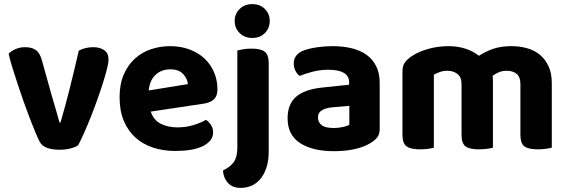

<svg xmlns="http://www.w3.org/2000/svg" viewBox="-20 -721 2767 936"><path d="M435 -491Q466 -491 487.5 -477Q509 -463 509 -430Q509 -415 501.5 -385Q494 -355 482 -317Q470 -279 454.5 -235.5Q439 -192 422.5 -150.5Q406 -109 390 -73Q374 -37 361 -13Q349 -4 324.5 2.5Q300 9 270 9Q235 9 210 0Q185 -9 174 -29Q165 -46 152.5 -76Q140 -106 125.5 -143.5Q111 -181 96 -223.5Q81 -266 67 -308.5Q53 -351 41 -389.5Q29 -428 22 -459Q34 -472 55.5 -481.5Q77 -491 102 -491Q134 -491 154 -477.5Q174 -464 184 -428L228 -270Q240 -228 252 -187.5Q264 -147 270 -124H275Q298 -202 321 -294Q344 -386 364 -474Q395 -491 435 -491Z M715 -177Q729 -135 764 -117.5Q799 -100 845 -100Q887 -100 924 -111.5Q961 -123 984 -137Q999 -127 1009 -111Q1019 -95 1019 -76Q1019 -53 1005 -36Q991 -19 966.5 -7.5Q942 4 908.5 9.5Q875 15 835 15Q776 15 726 -1.5Q676 -18 640 -50.5Q604 -83 583.5 -132Q563 -181 563 -247Q563 -311 583.5 -358Q604 -405 638.5 -436Q673 -467 717.5 -481.5Q762 -496 809 -496Q860 -496 902.5 -480.5Q945 -465 975.5 -437Q1006 -409 1023 -370Q1040 -331 1040 -285Q1040 -253 1023 -237Q1006 -221 975 -216ZM810 -383Q767 -383 738.5 -356.5Q710 -330 705 -280L896 -311Q894 -337 873 -360Q852 -383 810 -383Z M1290 16Q1290 64 1278.5 97.5Q1267 131 1248 153Q1229 175 1204.5 185Q1180 195 1153 195Q1113 195 1091 170.5Q1069 146 1067 110Q1103 93 1120 68.5Q1137 44 1137 0V-475Q1148 -478 1166 -481Q1184 -484 1206 -484Q1251 -484 1270.5 -469Q1290 -454 1290 -412ZM1124 -619Q1124 -653 1148 -677Q1172 -701 1210 -701Q1248 -701 1271.5 -677Q1295 -653 1295 -619Q1295 -584 1271.5 -560Q1248 -536 1210 -536Q1172 -536 1148 -560Q1124 -584 1124 -619Z M1607 -97Q1629 -97 1650.5 -101.5Q1672 -106 1683 -113V-205L1601 -198Q1569 -195 1549.5 -183.5Q1530 -172 1530 -149Q1530 -125 1548 -111Q1566 -97 1607 -97ZM1601 -496Q1653 -496 1695.5 -485.5Q1738 -475 1768 -453Q1798 -431 1814.5 -397Q1831 -363 1831 -317V-91Q1831 -65 1817.5 -49.5Q1804 -34 1785 -23Q1754 -4 1709 6Q1664 16 1607 16Q1504 16 1443 -23.5Q1382 -63 1382 -144Q1382 -213 1423 -249Q1464 -285 1549 -294L1682 -308V-319Q1682 -351 1656 -366Q1630 -381 1581 -381Q1543 -381 1506.5 -372Q1470 -363 1441 -351Q1429 -359 1420.5 -375.5Q1412 -392 1412 -411Q1412 -455 1458 -474Q1487 -485 1525.5 -490.5Q1564 -496 1601 -496Z M2670 -1Q2659 2 2641 4.5Q2623 7 2601 7Q2556 7 2536.5 -7.5Q2517 -22 2517 -64V-312Q2517 -345 2499 -360.5Q2481 -376 2450 -376Q2430 -376 2412.5 -369Q2395 -362 2381 -351Q2382 -346 2382.5 -341Q2383 -336 2383 -331V-1Q2372 2 2354 4.5Q2336 7 2314 7Q2269 7 2249.5 -7.5Q2230 -22 2230 -64V-312Q2230 -345 2210 -360.5Q2190 -376 2161 -376Q2140 -376 2123 -369.5Q2106 -363 2095 -357V-1Q2085 2 2067 4.5Q2049 7 2027 7Q1982 7 1962 -7.5Q1942 -22 1942 -64V-373Q1942 -399 1953 -415Q1964 -431 1984 -445Q2017 -468 2065.5 -482Q2114 -496 2167 -496Q2209 -496 2246.5 -484.5Q2284 -473 2315 -449Q2345 -469 2383 -482.5Q2421 -496 2473 -496Q2512 -496 2547.5 -486.5Q2583 -477 2610 -455.5Q2637 -434 2653.5 -399.5Q2670 -365 2670 -316Z"/></svg>

Font: Baloo Bhaina 2
Style: Bold
Weight: 700
Designer: Yesha Goshar, Manish Minz, Shuchita Grover and Ek Type
Foundry: Ek Type
Version: Version 1.640;hotconv 1.0.111;makeotfexe 2.5.65597; ttfautoh